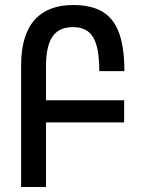

<svg xmlns="http://www.w3.org/2000/svg" viewBox="-20 -744 567 764"><path d="M64 0H163V-257H474V-345H163V-480C163 -598 204 -636 270 -636C343 -636 375 -590 375 -461H475C475 -650 413 -724 271 -724C145 -724 64 -654 64 -484Z"/></svg>

Font: Noto Sans Armenian ExtraCondensed Medium
Style: Regular
Weight: 500
Width: 2
Designer: Monotype Design Team
Foundry: Monotype Imaging Inc.
Version: Version 2.008